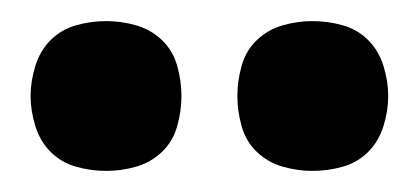

<svg xmlns="http://www.w3.org/2000/svg" viewBox="-20 -761 396 182"><path d="M276 -599Q262 -599 248 -603Q234 -607 223.5 -617Q213 -627 209 -641.5Q205 -656 205 -670Q205 -684 209 -698.5Q213 -713 223.5 -723Q234 -733 248 -737Q262 -741 276 -741Q291 -741 305 -737Q319 -733 329 -723Q339 -713 343.5 -698.5Q348 -684 348 -670Q348 -656 343.5 -641.5Q339 -627 329 -617Q319 -607 305 -603Q291 -599 276 -599ZM81 -599Q66 -599 52 -603Q38 -607 28 -617Q18 -627 13.5 -641.5Q9 -656 9 -670Q9 -684 13.5 -698.5Q18 -713 28 -723Q38 -733 52 -737Q66 -741 81 -741Q95 -741 109 -737Q123 -733 133.5 -723Q144 -713 148 -698.5Q152 -684 152 -670Q152 -656 148 -641.5Q144 -627 133.5 -617Q123 -607 109 -603Q95 -599 81 -599Z"/></svg>

Font: Iosevka QP
Style: Bold
Weight: 700
Designer: Belleve Invis
Foundry: Belleve Invis
Version: Version 20.0.0; ttfautohint (v1.8.4)